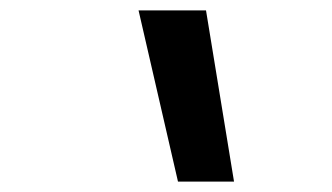

<svg xmlns="http://www.w3.org/2000/svg" viewBox="-20 -792 640 370"><path d="M323 -442 247 -772H377L431 -442Z"/></svg>

Font: Iosevka SmBd Ex Obl
Style: Regular
Weight: 600
Width: 7
Italic angle: -9°
Monospace: yes
Designer: Belleve Invis
Foundry: Belleve Invis
Version: Version 32.5.0; ttfautohint (v1.8.4)